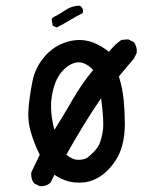

<svg xmlns="http://www.w3.org/2000/svg" viewBox="-20 -631 540 663"><path d="M117.2 11.7 97.7 2Q85.9 -13.7 87.9 -35.2L117.2 -96.7Q97.7 -135.7 85.9 -176.8Q74.2 -217.8 79.1 -264.6Q84 -311.5 92.8 -353.5Q101.6 -395.5 129.9 -430.7Q158.2 -465.8 197.3 -481.4Q236.3 -497.1 274.9 -491.2Q313.5 -485.4 356.4 -452.1Q376 -477.5 399.4 -493.2L422.9 -495.1L442.4 -485.4Q454.1 -469.7 452.1 -448.2L442.4 -428.7L390.6 -367.2Q403.3 -325.2 407.2 -284.2Q411.1 -243.2 411.1 -204.1Q411.1 -165 403.3 -133.8Q395.5 -102.5 380.9 -79.6Q366.2 -56.6 346.7 -38.1Q327.1 -19.5 300.8 -8.8Q274.4 2 238.8 -1Q203.1 -3.9 168 -27.3L154.3 0Q138.7 13.7 117.2 11.7ZM282.2 -86.9Q313.5 -112.3 322.3 -131.8Q331.1 -151.4 335.4 -181.6Q339.8 -211.9 329.1 -292Q295.9 -243.2 266.1 -194.3Q236.3 -145.5 209 -96.7Q230.5 -79.1 250.5 -79.1Q270.5 -79.1 282.2 -86.9ZM168 -182.6Q201.2 -235.4 231.4 -288.1Q261.7 -340.8 301.8 -389.6Q270.5 -420.9 242.7 -415Q214.8 -409.2 191.4 -380.9Q168 -352.5 159.2 -300.3Q150.4 -248 168 -182.6ZM175.8 -536.1 162.1 -542 158.2 -564.5 162.1 -570.3Q185.5 -582 207 -596.7Q228.5 -611.3 255.9 -611.3Q270.5 -601.6 265.6 -585.9Q242.2 -574.2 220.7 -561Q199.2 -547.9 175.8 -536.1Z"/></svg>

Font: NaikaiFont
Style: Regular-Lite
Weight: 400
Version: Version 1.67